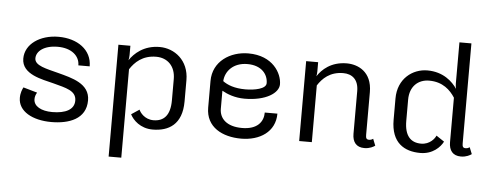

<svg xmlns="http://www.w3.org/2000/svg" viewBox="-55 -849 3061 1197"><g transform="rotate(5 1475.0 -250.0)"><path d="M283.3 -516.7C166.7 -516.7 75 -453.3 75 -362.5C75 -262.5 205 -243.3 275 -225C355.8 -203.3 420.8 -191.7 420.8 -129.2C420.8 -73.3 367.5 -45.8 283.3 -45.8C215 -45.8 166.7 -71.7 166.7 -116.7C166.7 -131.7 170.8 -144.2 179.2 -158.3L91.7 -183.3C85.8 -171.7 75 -149.2 75 -116.7C75 -32.5 165 16.7 283.3 16.7C392.5 16.7 500 -20 500 -137.5C500 -243.3 387.5 -268.3 300 -291.7C224.2 -311.7 150 -324.2 150 -370.8C150 -415 197.5 -454.2 283.3 -454.2C369.2 -454.2 420.8 -409.2 420.8 -350H491.7C491.7 -454.2 400 -516.7 283.3 -516.7Z M737.5 200V-353.3C766.7 -398.3 814.2 -445.8 900 -445.8C970 -445.8 1020.8 -398.3 1020.8 -316.7V-183.3C1020.8 -90 981.7 -50 916.7 -50C861.7 -50 831.7 -90.8 825 -108.3L775 -75C792.5 -40 839.2 8.3 916.7 8.3C1016.7 8.3 1100 -39.2 1100 -183.3V-316.7C1100 -441.7 1008.3 -508.3 916.7 -508.3C816.7 -508.3 758.3 -452.5 729.2 -409.2C731.7 -418.3 733.3 -429.2 733.3 -441.7V-500H658.3V200Z M1470.8 -516.7C1357.5 -516.7 1250 -448.3 1250 -325V-158.3C1250 -35 1355 16.7 1470.8 16.7C1586.7 16.7 1683.3 -43.3 1683.3 -158.3H1604.2C1604.2 -100.8 1567.5 -50 1470.8 -50C1374.2 -50 1329.2 -97.5 1329.2 -158.3V-270.8C1362.5 -251.7 1410.8 -233.3 1470.8 -233.3C1605 -233.3 1683.3 -287.5 1683.3 -341.7C1683.3 -410 1624.2 -516.7 1470.8 -516.7ZM1329.2 -330.8C1332.5 -391.7 1380.8 -450 1470.8 -450C1560 -450 1600 -395.8 1600 -341.7C1600 -305 1527.5 -291.7 1470.8 -291.7C1402.5 -291.7 1358.3 -309.2 1329.2 -330.8Z M2308.3 -12.5 2291.7 -54.2C2286.7 -50.8 2279.2 -45.8 2266.7 -45.8C2250 -45.8 2245.8 -54.2 2245.8 -75V-341.7C2245.8 -471.7 2155 -508.3 2087.5 -508.3C1988.3 -508.3 1932.5 -454.2 1905 -411.7C1906.7 -420 1908.3 -430 1908.3 -441.7V-500H1833.3V0H1912.5V-355C1940.8 -399.2 1986.7 -445.8 2070.8 -445.8C2125 -445.8 2166.7 -415 2166.7 -341.7V-75C2166.7 -23.3 2190.8 8.3 2241.7 8.3C2275.8 8.3 2299.2 -5.8 2308.3 -12.5Z M2775 -700V-441.7C2775 -429.2 2776.7 -418.3 2779.2 -409.2C2750 -452.5 2691.7 -508.3 2591.7 -508.3C2500 -508.3 2408.3 -441.7 2408.3 -316.7V-183.3C2408.3 -39.2 2491.7 8.3 2591.7 8.3C2669.2 8.3 2715.8 -40 2733.3 -75L2683.3 -108.3C2676.7 -90.8 2646.7 -50 2591.7 -50C2526.7 -50 2487.5 -90 2487.5 -183.3V-316.7C2487.5 -398.3 2538.3 -445.8 2608.3 -445.8C2694.2 -445.8 2741.7 -398.3 2770.8 -353.3V-75C2770.8 -23.3 2795 8.3 2845.8 8.3C2880 8.3 2903.3 -5.8 2912.5 -12.5L2895.8 -54.2C2890.8 -50.8 2883.3 -45.8 2870.8 -45.8C2854.2 -45.8 2850 -54.2 2850 -75V-700Z"/></g></svg>

Font: BoonHome
Style: Book
Weight: 400
Designer: Sungsit Sawaiwan
Foundry: Sungsit Sawaiwan
Version: Version 0.2